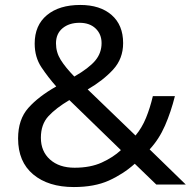

<svg xmlns="http://www.w3.org/2000/svg" viewBox="-20 -745 772 775"><path d="M304 -725Q384 -725 430.5 -684.5Q477 -644 477 -571Q477 -508 436.5 -464Q396 -420 334 -384L527 -198Q553 -229 569.5 -269.5Q586 -310 597 -357H686Q670 -293 646 -238Q622 -183 584 -142L730 0H611L524 -84Q477 -42 419 -16Q361 10 278 10Q175 10 114 -41Q53 -92 53 -186Q53 -263 94.5 -309.5Q136 -356 207 -396Q175 -432 147.5 -473Q120 -514 120 -569Q120 -643 169.5 -684Q219 -725 304 -725ZM301 -653Q259 -653 232.5 -631Q206 -609 206 -570Q206 -534 225 -503.5Q244 -473 280 -436Q339 -470 364.5 -500.5Q390 -531 390 -571Q390 -607 366 -630Q342 -653 301 -653ZM260 -341Q206 -309 175.5 -276Q145 -243 145 -189Q145 -134 182 -101Q219 -68 281 -68Q345 -68 391 -89Q437 -110 468 -139Z"/></svg>

Font: Noto Sans Tifinagh Hawad
Style: Regular
Weight: 400
Designer: JamraPatel
Foundry: JamraPatel LLC
Version: Version 2.006; ttfautohint (v1.8.4.7-5d5b)